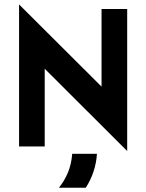

<svg xmlns="http://www.w3.org/2000/svg" viewBox="-20 -666 665 873"><path d="M558.3 20.8 183.3 -353.5V0H66.7V-645.8L441.7 -272.2V-625H558.3ZM247.9 187.5Q272.9 156.9 288.9 118.4Q304.9 79.9 308.3 33.3H420.8Q418.1 75.7 405.2 114.2Q392.4 152.8 370.1 187.5Z"/></svg>

Font: co2trust
Style: Bold
Weight: 700
Designer: Kristian Moeller
Foundry: Dicotype
Version: Version 1.000